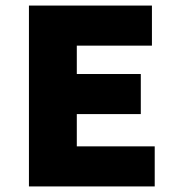

<svg xmlns="http://www.w3.org/2000/svg" viewBox="-20 -670 640 690"><path d="M84 0V-650H526V-506H256V-404H486V-260H256V-144H536V0Z"/></svg>

Font: TypoPRO Source Code Pro
Style: Regular
Weight: 900
Monospace: yes
Designer: Paul D. Hunt, Teo Tuominen
Foundry: Adobe Systems Incorporated
Version: Version 2.010;PS 1.0;hotconv 1.0.84;makeotf.lib2.5.63406